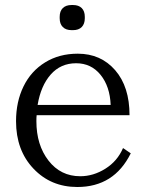

<svg xmlns="http://www.w3.org/2000/svg" viewBox="-20 -730 576 765"><path d="M217.8 -663.1Q217.8 -685.5 230.2 -697.8Q242.7 -710 265.1 -710H271Q293.5 -710 305.7 -697.8Q317.9 -685.5 317.9 -663.1V-657.2Q317.9 -634.8 305.7 -622.3Q293.5 -609.9 271 -609.9H265.1Q242.7 -609.9 230.2 -622.3Q217.8 -634.8 217.8 -657.2ZM43.9 -247.1Q43.9 -324.7 73.7 -385.7Q103.5 -446.8 159.7 -481.4Q215.8 -516.1 290 -516.1Q381.8 -516.1 439 -450.2Q496.1 -384.3 496.1 -271H126Q125 -263.2 125 -247.1Q125 -152.3 173.3 -90.1Q221.7 -27.8 299.8 -27.8Q352.1 -27.8 399.9 -57.9Q447.8 -87.9 470.2 -140.1L501 -119.1Q434.6 15.1 288.1 15.1Q182.6 15.1 113.3 -58.1Q43.9 -131.3 43.9 -247.1ZM129.9 -312H420.9Q418 -385.7 380.6 -431.9Q343.3 -478 283.2 -478Q221.7 -478 182.1 -433.1Q142.6 -388.2 129.9 -312Z"/></svg>

Font: LT Superior Serif
Style: Regular
Weight: 400
Designer: Daniel Lyons
Foundry: LyonsType
Version: Version 2.120;FEAKit 1.0